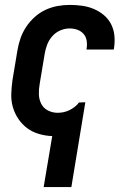

<svg xmlns="http://www.w3.org/2000/svg" viewBox="-20 -548 540 783"><path d="M158 215 193 7Q165 6 138 -2Q111 -10 90.5 -25.5Q70 -41 55 -63Q40 -85 32.5 -111Q25 -137 26 -165.5Q27 -194 31 -222L51 -342Q55 -367 63.5 -391.5Q72 -416 86.5 -438Q101 -460 121.5 -478.5Q142 -497 166 -508Q190 -519 215 -523.5Q240 -528 264 -528Q290 -528 315 -524.5Q340 -521 362.5 -511.5Q385 -502 403.5 -486.5Q422 -471 433 -449.5Q444 -428 446.5 -403Q449 -378 445 -352L444 -346H333V-349Q336 -365 333.5 -381.5Q331 -398 321 -409.5Q311 -421 296 -426.5Q281 -432 264 -432Q245 -432 226 -424Q207 -416 193 -400Q179 -384 172 -365Q165 -346 162 -327L142 -207Q138 -185 138.5 -164Q139 -143 148 -125Q157 -107 175.5 -97.5Q194 -88 215 -88Q227 -88 239 -90.5Q251 -93 262.5 -98.5Q274 -104 284.5 -112Q295 -120 302 -130L328 -131L271 215Z"/></svg>

Font: Iosevka SS18
Style: Bold Italic
Weight: 700
Italic angle: -9°
Monospace: yes
Designer: Belleve Invis
Foundry: Belleve Invis
Version: Version 25.1.1; ttfautohint (v1.8.4)